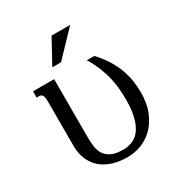

<svg xmlns="http://www.w3.org/2000/svg" viewBox="-170 -839 920 974"><g transform="rotate(-30 289.5 -352.5)"><path d="M87.9 -433.6Q87.9 -448.7 86.4 -458Q85 -467.3 81.5 -472.7Q78.1 -478 73.2 -480Q68.4 -481.9 62 -481.9H48.3V-518.6H171.9V-173.3Q171.9 -145.5 175.8 -120.1Q179.7 -94.7 192.9 -75.4Q206.1 -56.2 231.2 -44.7Q256.3 -33.2 298.8 -33.2Q327.1 -33.2 352.3 -43.7Q377.4 -54.2 396 -79.1Q414.6 -104 425.3 -145.3Q436 -186.5 436 -247.6Q436 -275.4 433.8 -305.7Q431.6 -335.9 424.3 -369.6Q417 -403.3 402.6 -440.4Q388.2 -477.5 363.3 -518.6H407.2Q440.9 -482.4 462.6 -447Q484.4 -411.6 497.1 -376.7Q509.8 -341.8 514.6 -307.6Q519.5 -273.4 519.5 -239.7Q519.5 -177.7 501 -130.9Q482.4 -84 451.7 -52.5Q420.9 -21 381.1 -5.1Q341.3 10.7 298.8 10.7Q250 10.7 210.9 -1.7Q171.9 -14.2 144.5 -38.3Q117.2 -62.5 102.5 -97.4Q87.9 -132.3 87.9 -177.2ZM271 -716.3H379.9L245.1 -575.2H193.8Z"/></g></svg>

Font: Arian AMU Serif
Style: Regular
Weight: 400
Designer: Ruben Hakobyan (Tarumian)
Foundry: Ruben Hakobyan (Tarumian)
Version: Version 1.002